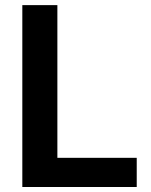

<svg xmlns="http://www.w3.org/2000/svg" viewBox="-20 -748 605 768"><path d="M69.3 0V-727.5H209.5V-116.7H526.9V0Z"/></svg>

Font: Inter
Style: 650
Weight: 650
Designer: Rasmus Andersson
Foundry: rsms
Version: Version 4.001;git-66647c0bb